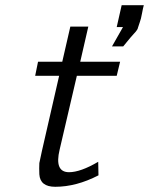

<svg xmlns="http://www.w3.org/2000/svg" viewBox="-20 -709 572 737"><path d="M115 -418 126 -472H219L250 -607H319L288 -472H441L428 -418H275L209 -135Q188 -48 245 -48Q289 -48 357 -88Q357 -80 357.5 -62Q358 -44 358 -36Q273 8 192 8Q134 8 131 -40Q130 -64 131 -83Q132 -89 141 -130L207 -418ZM410 -531 452 -605H428L447 -689H532Q529 -679 525 -657Q521 -635 517 -625L510 -604Q509 -599 506.5 -595Q504 -591 501.5 -588Q499 -585 493 -578.5Q487 -572 481 -565L453 -531Z"/></svg>

Font: Coval
Style: ExtraLight Italic
Weight: 200
Foundry: Context Ltd
Version: Version 001.000